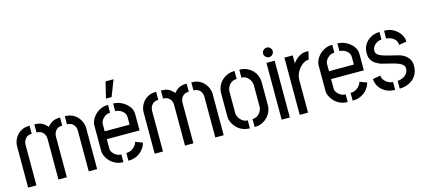

<svg xmlns="http://www.w3.org/2000/svg" viewBox="-59 -1244 3847 1744"><g transform="rotate(-15 1865.0 -372.5)"><path d="M323 0V-382Q323 -416 302 -440Q281 -464 241 -464V-540Q289 -540 316 -524Q343 -508 362 -484Q382 -509 409 -524.5Q436 -540 483 -540V-464Q443 -464 422.5 -439.5Q402 -415 402 -382V0ZM38 0V-392Q38 -413 46.5 -438Q55 -463 74 -486.5Q93 -510 123 -525Q153 -540 196 -540V-464Q157 -464 136.5 -439Q116 -414 116 -382V0ZM608 0V-382Q608 -417 587 -440.5Q566 -464 527 -464V-540Q570 -540 600.5 -524.5Q631 -509 650 -485.5Q669 -462 678 -436.5Q687 -411 687 -392V0Z M930 -598 967 -750H1042L983 -598ZM934 0Q892 0 860.5 -15.5Q829 -31 807.5 -54.5Q786 -78 775.5 -103Q765 -128 765 -147V-393Q765 -412 775.5 -436.5Q786 -461 807.5 -484Q829 -507 860.5 -522.5Q892 -538 933 -538V-464Q906 -464 885.5 -450.5Q865 -437 853.5 -418.5Q842 -400 842 -385V-314H1076V-384Q1076 -409 1062 -427Q1048 -445 1026.5 -455.5Q1005 -466 981 -466V-538Q1021 -538 1059.5 -519Q1098 -500 1124 -467.5Q1150 -435 1150 -394V-240H842V-147Q842 -133 853.5 -115.5Q865 -98 886 -85Q907 -72 934 -72ZM981 0V-73Q1011 -73 1032.5 -85.5Q1054 -98 1067 -115.5Q1080 -133 1084 -150L1151 -125Q1143 -93 1120 -64Q1097 -35 1062 -17.5Q1027 0 981 0Z M1513 0V-382Q1513 -416 1492 -440Q1471 -464 1431 -464V-540Q1479 -540 1506 -524Q1533 -508 1552 -484Q1572 -509 1599 -524.5Q1626 -540 1673 -540V-464Q1633 -464 1612.5 -439.5Q1592 -415 1592 -382V0ZM1228 0V-392Q1228 -413 1236.5 -438Q1245 -463 1264 -486.5Q1283 -510 1313 -525Q1343 -540 1386 -540V-464Q1347 -464 1326.5 -439Q1306 -414 1306 -382V0ZM1798 0V-382Q1798 -417 1777 -440.5Q1756 -464 1717 -464V-540Q1760 -540 1790.5 -524.5Q1821 -509 1840 -485.5Q1859 -462 1868 -436.5Q1877 -411 1877 -392V0Z M2123 1Q2084 1 2052.5 -13Q2021 -27 1999 -50.5Q1977 -74 1965 -102Q1953 -130 1953 -158V-377Q1953 -405 1964 -433.5Q1975 -462 1997 -485.5Q2019 -509 2051 -523.5Q2083 -538 2123 -538V-463Q2093 -463 2072.5 -448.5Q2052 -434 2041 -412Q2030 -390 2030 -367V-168Q2030 -148 2042 -126Q2054 -104 2075 -89Q2096 -74 2123 -74ZM2168 1V-74Q2196 -74 2216.5 -88.5Q2237 -103 2248 -124.5Q2259 -146 2259 -166V-367Q2259 -389 2248 -411Q2237 -433 2217 -448Q2197 -463 2168 -463V-538Q2209 -538 2239.5 -523.5Q2270 -509 2292 -485.5Q2314 -462 2324.5 -433.5Q2335 -405 2335 -377V-158Q2335 -130 2323.5 -102Q2312 -74 2290 -50.5Q2268 -27 2237.5 -13Q2207 1 2168 1Z M2422 0V-534H2499V0ZM2460 -578Q2442 -578 2428 -591.5Q2414 -605 2414 -623Q2414 -641 2428 -654.5Q2442 -668 2460 -668Q2478 -668 2491.5 -654.5Q2505 -641 2505 -623Q2505 -605 2491.5 -591.5Q2478 -578 2460 -578Z M2592 0V-538H2670V-461Q2679 -478 2697.5 -495.5Q2716 -513 2741.5 -526Q2767 -539 2797 -539Q2803 -539 2808 -539Q2813 -539 2818 -539L2800 -463Q2767 -463 2737.5 -439.5Q2708 -416 2689 -380.5Q2670 -345 2670 -307V0Z M3043 0Q3001 0 2969.5 -15.5Q2938 -31 2916.5 -54.5Q2895 -78 2884.5 -103Q2874 -128 2874 -147V-393Q2874 -412 2884.5 -436.5Q2895 -461 2916.5 -484Q2938 -507 2969.5 -522.5Q3001 -538 3042 -538V-464Q3015 -464 2994.5 -450.5Q2974 -437 2962.5 -418.5Q2951 -400 2951 -385V-314H3185V-384Q3185 -409 3171 -427Q3157 -445 3135.5 -455.5Q3114 -466 3090 -466V-538Q3130 -538 3168.5 -519Q3207 -500 3233 -467.5Q3259 -435 3259 -394V-240H2951V-147Q2951 -133 2962.5 -115.5Q2974 -98 2995 -85Q3016 -72 3043 -72ZM3090 0V-73Q3120 -73 3141.5 -85.5Q3163 -98 3176 -115.5Q3189 -133 3193 -150L3260 -125Q3252 -93 3229 -64Q3206 -35 3171 -17.5Q3136 0 3090 0Z M3531 5V-68Q3552 -68 3576 -78Q3600 -88 3617 -108Q3634 -128 3634 -158Q3634 -182 3614 -197Q3594 -212 3562.5 -222Q3531 -232 3493.5 -240.5Q3456 -249 3421 -259Q3403 -266 3380.5 -279Q3358 -292 3341 -316.5Q3324 -341 3324 -381Q3324 -425 3340.5 -455.5Q3357 -486 3382.5 -505Q3408 -524 3435.5 -532Q3463 -540 3486 -540V-468Q3463 -468 3442.5 -456.5Q3422 -445 3409.5 -426.5Q3397 -408 3397 -385Q3397 -360 3419.5 -345Q3442 -330 3487 -318Q3532 -306 3598 -290Q3613 -287 3632 -278.5Q3651 -270 3669 -255Q3687 -240 3698.5 -217Q3710 -194 3710 -162Q3710 -110 3686 -72.5Q3662 -35 3621 -15Q3580 5 3531 5ZM3488 5Q3434 5 3396 -17.5Q3358 -40 3338.5 -74Q3319 -108 3319 -142L3392 -155Q3392 -130 3407.5 -110.5Q3423 -91 3445 -80Q3467 -69 3488 -68ZM3628 -380Q3628 -412 3609.5 -431Q3591 -450 3567.5 -458.5Q3544 -467 3529 -467L3530 -540Q3581 -540 3619 -517.5Q3657 -495 3678.5 -461Q3700 -427 3700 -392Z"/></g></svg>

Font: Stick No Bills
Style: Regular
Weight: 400
Version: Version 2.000